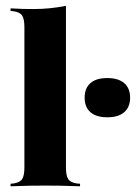

<svg xmlns="http://www.w3.org/2000/svg" viewBox="-20 -651 475 671"><path d="M137.9 -2.4Q112.9 -2.4 85.9 -2Q58.9 -1.6 16.9 0V-8.9L26.6 -9.7Q49.2 -12.9 57.3 -25Q65.3 -37.1 65.3 -66.1V-209.7H210.5V-66.1Q210.5 -37.1 218.5 -25Q226.6 -12.9 249.2 -9.7L259.7 -8.9V0Q217.7 -1.6 190.7 -2Q163.7 -2.4 137.9 -2.4ZM65.3 -209.7V-555.6Q65.3 -584.7 57.3 -596.8Q49.2 -608.9 25 -612.1L16.9 -612.9V-621.8Q41.1 -620.2 59.7 -619.8Q78.2 -619.4 96.8 -619.4Q126.6 -619.4 154 -622.2Q181.5 -625 210.5 -630.6V-621.8V-209.7ZM355.6 -241.1Q316.1 -241.1 296 -258.9Q275.8 -276.6 275.8 -309.7Q275.8 -342.7 296 -360.5Q316.1 -378.2 354.8 -378.2Q393.5 -378.2 414.1 -360.5Q434.7 -342.7 434.7 -309.7Q434.7 -276.6 414.1 -258.9Q393.5 -241.1 355.6 -241.1Z"/></svg>

Font: Playfair 144pt SemiCondensed Black
Style: Regular
Weight: 900
Width: 4
Designer: Claus Eggers Sørensen
Foundry: Claus Eggers Sørensen
Version: Version 2.203